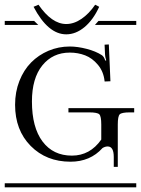

<svg xmlns="http://www.w3.org/2000/svg" viewBox="-29 -797 600 817"><path d="M-8.8 -17.1H550.8V0H-8.8ZM401.9 -203.1V-267.1Q401.9 -302.2 393.6 -310.5Q385.3 -318.8 350.1 -318.8H262.2V-336.9H542V-318.8H523.9Q488.8 -318.8 480.5 -310.5Q472.2 -302.2 472.2 -267.1V-86.9H455.1V-128.9Q455.1 -173.8 429.2 -173.8Q418 -173.8 407.2 -167Q355 -108.9 271 -108.9Q168 -108.9 101.6 -176Q35.2 -243.2 35.2 -351.1Q35.2 -405.8 53.5 -452.4Q71.8 -499 103.3 -531Q134.8 -563 177.5 -581.1Q220.2 -599.1 268.1 -599.1Q300.8 -599.1 339.6 -589.1Q378.4 -579.1 404.8 -562Q414.1 -555.2 418.9 -539.1L422.9 -540Q418 -557.1 418 -564.9L416 -606.9L434.1 -607.9L440.9 -451.2L416 -450.2V-452.1Q411.6 -492.7 387.7 -521.2Q363.8 -549.8 333.3 -561.5Q302.7 -573.2 268.1 -573.2Q195.3 -573.2 151.1 -518.6Q106.9 -463.9 106.9 -365.2Q106.9 -254.9 152.1 -194.8Q197.3 -134.8 276.9 -134.8Q354 -134.8 401.9 -203.1ZM390.1 -708H550.8V-690.9H375ZM-8.8 -708H116.2L133.8 -690.9H-8.8ZM113.8 -768.1 134.8 -776.9Q191.4 -694.8 252.9 -694.8Q285.6 -694.8 317.6 -716.6Q349.6 -738.3 376 -776.9L393.1 -768.1Q367.7 -712.4 330.6 -681.6Q293.5 -650.9 252.9 -650.9Q175.3 -650.9 113.8 -768.1Z"/></svg>

Font: FoglihtenFr02
Style: Regular
Weight: 500
Version: Version 0.68